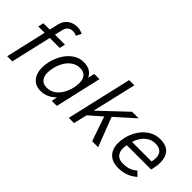

<svg xmlns="http://www.w3.org/2000/svg" viewBox="0 -1300 1909 1909"><g transform="rotate(45 955.0 -345.0)"><path d="M148.9 -428.2H59.6L73.2 -486.8H162.6L184.1 -581.1Q197.8 -639.2 239.5 -669.7Q281.2 -700.2 338.4 -700.2Q380.4 -700.2 417 -680.2L388.7 -627Q362.8 -639.6 336.4 -639.6Q306.2 -639.6 283.9 -622.6Q261.7 -605.5 254.4 -572.3L234.9 -487.8H375L361.8 -428.2H221.2L122.6 0H50.3Z M860.4 -487.8 748.5 0H677.7L689.9 -62Q656.7 -27.3 616.7 -8.8Q576.7 9.8 526.4 9.8Q477.1 9.8 442.9 -12.7Q408.7 -35.2 391.6 -75Q374.5 -114.7 374.5 -166.5Q374.5 -207 384.8 -251Q400.9 -319.8 436.3 -376.2Q471.7 -432.6 522.2 -465.3Q572.8 -498 631.8 -498Q684.6 -498 718.8 -477.1Q752.9 -456.1 770.5 -418.9L787.6 -487.8ZM747.1 -318.4Q747.1 -370.1 722.9 -400.4Q698.7 -430.7 647 -430.7Q598.6 -430.7 559.6 -404.3Q520.5 -377.9 494.6 -334Q468.8 -290 457 -236.8Q448.2 -198.2 448.2 -169.9Q448.2 -118.2 473.1 -87.4Q498 -56.6 549.3 -56.6Q598.6 -56.6 637.2 -82.8Q675.8 -108.9 701.2 -152.8Q726.6 -196.8 738.8 -251Q747.1 -287.1 747.1 -318.4Z M916.5 0 1075.7 -689.9H1148.9L1040.5 -225.1L1318.8 -487.8H1411.6L1210.4 -308.6L1329.6 0H1245.1L1155.8 -258.8L1023.9 -143.1L990.2 0Z M1439.5 -170.9Q1439.5 -205.6 1448.7 -248Q1463.4 -314 1499.8 -370.1Q1536.1 -426.3 1590.3 -460.2Q1644.5 -494.1 1710.4 -494.1Q1796.9 -494.1 1836.2 -449.2Q1875.5 -404.3 1875.5 -328.6Q1875.5 -285.6 1862.8 -231L1857.9 -215.8H1517.6Q1511.2 -190.4 1511.2 -165.5Q1511.2 -116.7 1537.8 -87.6Q1564.5 -58.6 1617.2 -58.6Q1664.6 -58.6 1700.7 -70.6Q1736.8 -82.5 1770 -111.8L1814.9 -66.9Q1766.6 -27.3 1719.5 -10.7Q1672.4 5.9 1614.7 5.9Q1556.2 5.9 1516.8 -16.6Q1477.5 -39.1 1458.5 -78.6Q1439.5 -118.2 1439.5 -170.9ZM1805.2 -275.4Q1812 -306.6 1812 -330.1Q1812 -377.9 1785.9 -403.6Q1759.8 -429.2 1706.5 -429.2Q1663.1 -429.2 1627.4 -408.4Q1591.8 -387.7 1567.4 -352.8Q1543 -317.9 1531.2 -275.4Z"/></g></svg>

Font: Acari Sans
Style: Italic
Weight: 400
Italic angle: -13°
Designer: Alfredo Marco Pradil and Stefan Peev
Foundry: Hanken Design Co.
Version: Version 1.045;January 11, 2019;FontCreator 11.5.0.2425 64-bi